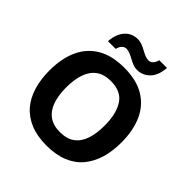

<svg xmlns="http://www.w3.org/2000/svg" viewBox="-242 -1098 1281 1281"><g transform="rotate(45 398.0 -457.5)"><path d="M738 -358Q738 -275 717.5 -207.5Q697 -140 655.5 -91Q614 -42 549.5 -16Q485 10 398 10Q311 10 246.5 -16.5Q182 -43 140.5 -91.5Q99 -140 78.5 -208Q58 -276 58 -359Q58 -470 94.5 -552Q131 -634 206.5 -679.5Q282 -725 399 -725Q515 -725 590 -679.5Q665 -634 701.5 -551.5Q738 -469 738 -358ZM217 -358Q217 -283 236 -229Q255 -175 295 -146Q335 -117 398 -117Q463 -117 502.5 -146Q542 -175 560.5 -229Q579 -283 579 -358Q579 -471 537 -535Q495 -599 399 -599Q335 -599 295 -570Q255 -541 236 -487Q217 -433 217 -358ZM196 -773Q199 -812 210.5 -840.5Q222 -869 240 -887.5Q258 -906 280.5 -915Q303 -924 329 -924Q349 -924 368.5 -916.5Q388 -909 406.5 -898.5Q425 -888 443 -880.5Q461 -873 479 -873Q494 -873 508 -886Q522 -899 528 -925H601Q595 -848 557 -811Q519 -774 468 -774Q448 -774 429 -781.5Q410 -789 391 -799.5Q372 -810 354 -817.5Q336 -825 318 -825Q303 -825 289 -812Q275 -799 269 -773Z"/></g></svg>

Font: Noto Sans Telugu
Style: Regular
Weight: 400
Designer: Jelle Bosma - Monotype Design Team
Foundry: Monotype Imaging Inc.
Version: Version 2.003